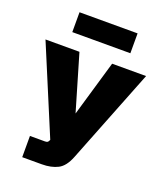

<svg xmlns="http://www.w3.org/2000/svg" viewBox="-167 -862 991 1162"><g transform="rotate(20 328.5 -280.5)"><path d="M115.7 190.4V53.7H211.4Q223.1 53.7 228.5 50.3Q233.9 46.9 238.3 36.1L256.3 -10.3L248 54.7L4.4 -527.3H223.1L334.5 -148.4H322.8L433.6 -527.3H652.3L412.1 81.5Q386.2 147.5 344.2 168.9Q302.2 190.4 241.2 190.4ZM141.6 -624.5V-752.4H515.6V-624.5Z"/></g></svg>

Font: Schibsted Grotesk Black
Style: Regular
Weight: 900
Designer: Bakken & Baeck AS, Henrik Kongsvoll
Foundry: Schibsted ASA
Version: Version 1.100;gftools[0.9.25]